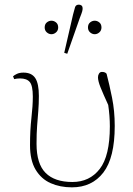

<svg xmlns="http://www.w3.org/2000/svg" viewBox="-20 -792 573 825"><path d="M289 13Q238 13 197.5 -5Q157 -23 133 -63Q109 -103 109 -168Q109 -233 115 -285Q121 -337 121 -377Q121 -424 108 -439.5Q95 -455 66 -455Q52 -455 41 -452L36 -464Q41 -469 52.5 -474.5Q64 -480 81 -480Q116 -480 131.5 -456.5Q147 -433 147 -380Q147 -345 144.5 -314.5Q142 -284 139.5 -251.5Q137 -219 137 -174Q137 -88 176 -49Q215 -10 291 -10Q365 -10 408.5 -66Q452 -122 452 -249Q452 -293 445 -341Q423 -389 412 -416.5Q401 -444 401 -460Q401 -469 405.5 -476Q410 -483 418 -483Q432 -483 438 -475Q450 -429 461.5 -372Q473 -315 473 -251Q473 -114 424 -50.5Q375 13 289 13ZM201 -645Q190 -645 181 -653Q172 -661 172 -674Q172 -688 181 -695.5Q190 -703 201 -703Q212 -703 221 -695.5Q230 -688 230 -674Q230 -661 221 -653Q212 -645 201 -645ZM269 -561 256 -565 294 -730Q299 -750 302.5 -761Q306 -772 319 -772Q325 -772 330 -768.5Q335 -765 335 -755Q335 -750 333 -742.5Q331 -735 323 -715ZM387 -645Q376 -645 367 -653Q358 -661 358 -674Q358 -688 367 -695.5Q376 -703 387 -703Q398 -703 407 -695.5Q416 -688 416 -674Q416 -661 407 -653Q398 -645 387 -645Z"/></svg>

Font: Source Serif 4 ExtraLight
Style: Regular
Weight: 200
Designer: Frank Grießhammer
Foundry: Adobe
Version: Version 4.005;hotconv 1.1.0;makeotfexe 2.6.0